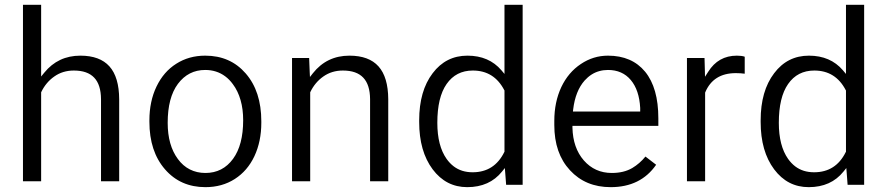

<svg xmlns="http://www.w3.org/2000/svg" viewBox="-20 -770 3700 800"><path d="M151.4 -451.2 164.6 -467.3Q222.2 -538.1 314.9 -538.1Q396 -538.1 436 -493.4Q476.1 -448.7 476.6 -356.4V-14.6H400.9V-356.9Q400.4 -417 372.6 -446.3Q344.7 -476.1 287.6 -476.1Q241.2 -476.1 206.1 -451.2Q171.4 -426.8 152.3 -387.2L151.4 -385.3V-383.8V-14.6H75.7V-750H151.4V-471.7Z M602.5 -262.7V-269Q602.5 -308.1 609.9 -343.3Q617.2 -378.4 632.1 -409.4Q647 -440.4 667.5 -464.1Q688 -487.8 714.4 -504.4Q767.1 -538.1 835 -538.1Q887.7 -538.1 929.7 -519.5Q971.7 -501 1003.9 -463.9Q1068.8 -389.2 1068.8 -264.6V-258.3Q1068.8 -180.7 1040 -119.1Q1011.2 -58.1 958.3 -24.2Q905.3 9.8 835.9 9.8Q731.9 9.8 667.5 -64.5Q602.5 -139.2 602.5 -262.7ZM721.2 -420.4Q678.7 -363.3 678.7 -258.3Q678.7 -164.6 721.2 -107.4Q742.2 -78.6 771.2 -64Q800.3 -49.3 835.9 -49.3Q908.2 -49.3 951.2 -108.4Q993.2 -166 993.2 -269Q993.2 -292 990.5 -313Q987.8 -334 982.4 -352.8Q977.1 -371.6 969 -388.4Q960.9 -405.3 950.2 -419.4Q936 -439 918.2 -452.1Q900.4 -465.3 879.6 -471.9Q858.9 -478.5 835 -478.5Q764.6 -478.5 721.2 -420.4Z M1196.8 -528.3H1268.1L1270.5 -468.8L1271.5 -449.2L1283.7 -464.8Q1341.8 -538.1 1436 -538.1Q1517.1 -538.1 1557.1 -493.4Q1597.2 -448.7 1597.7 -356.4V-14.6H1522V-356.9Q1521.5 -417 1493.7 -446.3Q1465.8 -476.1 1408.7 -476.1Q1362.3 -476.1 1327.1 -451.2Q1292.5 -426.8 1273.4 -387.2L1272.5 -385.3V-383.8V-14.6H1196.8Z M1726.6 -261.7V-268.6Q1726.6 -391.1 1782.7 -464.8Q1837.9 -538.1 1927.7 -538.1Q2017.1 -538.1 2069.3 -477.1L2082 -461.9V-481.9V-750H2157.7V0H2088.9L2085 -51.3L2083.5 -69.8L2071.8 -55.2Q2019.5 9.8 1926.8 9.8Q1838.4 9.8 1782.7 -64.5Q1726.6 -139.6 1726.6 -261.7ZM1840.8 -419.9Q1802.2 -364.7 1802.2 -258.3Q1802.2 -162.6 1840.8 -107.9Q1854 -89.4 1870.4 -76.9Q1886.7 -64.5 1906.5 -58.3Q1926.3 -52.2 1949.2 -52.2Q2039.6 -52.2 2081.1 -136.2L2082 -137.7V-139.6V-391.1V-393.1L2081.1 -394.5Q2038.6 -476.1 1950.2 -476.1Q1879.9 -476.1 1840.8 -419.9Z M2713.9 -83.5Q2649.4 9.8 2524.4 9.8Q2419.9 9.8 2355 -60.5Q2289.6 -130.9 2289.6 -249V-266.1Q2289.6 -305.7 2296.9 -340.8Q2304.2 -376 2318.8 -407.2Q2348.1 -468.8 2400.4 -503.4Q2452.1 -538.1 2513.2 -538.1Q2612.8 -538.1 2668 -471.2Q2723.1 -403.8 2723.1 -276.9V-245.6H2372.6H2365.2V-237.8Q2367.2 -153.8 2412.6 -101.6Q2458.5 -49.3 2529.3 -49.3Q2579.1 -49.3 2614.3 -69.8Q2645.5 -88.4 2669.4 -117.7ZM2608.4 -436.5Q2573.2 -478.5 2513.2 -478.5Q2494.1 -478.5 2476.8 -473.6Q2459.5 -468.8 2444.3 -459Q2429.2 -449.2 2416 -434.6Q2377.4 -391.1 2368.2 -314L2367.2 -305.2H2375.5H2640.1H2647.5V-313V-319.8V-320.3Q2645.5 -357.4 2635.7 -386.5Q2626 -415.5 2608.4 -436.5Z M3083 -533.7V-462.9Q3065.4 -465.3 3045.9 -465.3Q2952.1 -465.3 2918.5 -385.3L2918 -383.8V-382.3V-14.6H2842.3V-528.3H2915.5L2917 -474.6L2917.5 -450.2L2930.7 -470.7Q2972.7 -538.1 3050.3 -538.1Q3070.8 -538.1 3083 -533.7Z M3149.4 -261.7V-268.6Q3149.4 -391.1 3205.6 -464.8Q3260.7 -538.1 3350.6 -538.1Q3439.9 -538.1 3492.2 -477.1L3504.9 -461.9V-481.9V-750H3580.6V0H3511.7L3507.8 -51.3L3506.3 -69.8L3494.6 -55.2Q3442.4 9.8 3349.6 9.8Q3261.2 9.8 3205.6 -64.5Q3149.4 -139.6 3149.4 -261.7ZM3263.7 -419.9Q3225.1 -364.7 3225.1 -258.3Q3225.1 -162.6 3263.7 -107.9Q3276.9 -89.4 3293.2 -76.9Q3309.6 -64.5 3329.3 -58.3Q3349.1 -52.2 3372.1 -52.2Q3462.4 -52.2 3503.9 -136.2L3504.9 -137.7V-139.6V-391.1V-393.1L3503.9 -394.5Q3461.4 -476.1 3373 -476.1Q3302.7 -476.1 3263.7 -419.9Z"/></svg>

Font: Shabnam Light FD
Style: Light-FD
Weight: 300
Foundry: DejaVu fonts team - Redesigned by Saber Rastikerdar - Based on Vazir font
Version: Version 5.0.0